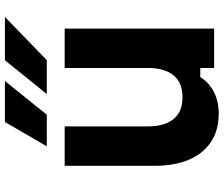

<svg xmlns="http://www.w3.org/2000/svg" viewBox="-85 -816 920 790"><g transform="rotate(-90 375.0 -421.0)"><path d="M652.3 -614.9V0H490.3V-56.9H452.9Q430.8 -21 391.6 -1Q352.3 19 302.6 19Q235.1 19 187.2 -12.1Q139.3 -43.3 113.6 -102.1Q87.9 -160.9 87.9 -243.3V-614.9H249.9V-273.3Q249.9 -203.2 280.4 -166.7Q310.9 -130.1 369.7 -130.1Q429.4 -130.1 459.8 -166.7Q490.3 -203.2 490.3 -273.3V-614.9ZM168 -688.5 268 -860.8H436.8L298 -688.5ZM383.1 -688.5 522 -860.8H700.3L522.5 -688.5Z"/></g></svg>

Font: Martian Mono SemiExpanded
Style: Regular
Weight: 400
Width: 6
Monospace: yes
Designer: Roman Shamin
Foundry: Evil Martians
Version: Version 1.000